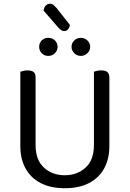

<svg xmlns="http://www.w3.org/2000/svg" viewBox="-20 -987 689 1020"><path d="M324 13Q249 13 196 -14.5Q143 -42 115.5 -92.5Q88 -143 88 -210V-292H169V-217Q169 -137 213.5 -96.5Q258 -56 324 -56Q390 -56 434.5 -96.5Q479 -137 479 -217V-292H561V-210Q561 -143 533.5 -92.5Q506 -42 453 -14.5Q400 13 324 13ZM169 -251H88V-606Q93 -608 103.5 -610.5Q114 -613 126 -613Q148 -613 158.5 -604.5Q169 -596 169 -576ZM561 -251H479V-606Q484 -608 494.5 -610.5Q505 -613 517 -613Q539 -613 550 -604.5Q561 -596 561 -576ZM286 -738Q286 -719 272 -704.5Q258 -690 236 -690Q215 -690 201.5 -704.5Q188 -719 188 -738Q188 -758 201.5 -772Q215 -786 236 -786Q258 -786 272 -772Q286 -758 286 -738ZM459 -738Q459 -719 444.5 -704.5Q430 -690 409 -690Q389 -690 374.5 -704.5Q360 -719 360 -738Q360 -758 374.5 -772Q389 -786 409 -786Q430 -786 444.5 -772Q459 -758 459 -738ZM292 -838 212 -930Q213 -947 222.5 -957Q232 -967 245 -967Q257 -967 264.5 -960.5Q272 -954 281 -944L351 -855Q349 -838 340.5 -830Q332 -822 321 -822Q313 -822 306.5 -826Q300 -830 292 -838Z"/></svg>

Font: Baloo Paaji 2
Style: Regular
Weight: 400
Designer: Shuchita Grover, Noopur Datye and Ek Type
Foundry: Ek Type
Version: Version 1.700